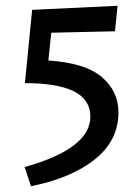

<svg xmlns="http://www.w3.org/2000/svg" viewBox="-20 -500 476 663"><path d="M389 -112Q389 -15 308 50Q227 115 87 143L65 77Q292 13 292 -97Q292 -156 235.5 -184.5Q179 -213 66 -213L91 -466L386 -480L377 -392L157 -387L147 -291Q274 -283 331.5 -234Q389 -185 389 -112Z"/></svg>

Font: Ysabeau SC Semibold
Style: Regular
Weight: 600
Designer: Christian Thalmann (Catharsis Fonts)
Version: Version 0.003